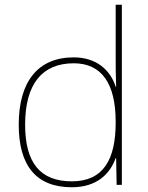

<svg xmlns="http://www.w3.org/2000/svg" viewBox="-20 -780 623 810"><path d="M283 10C388 10 444 -46 468 -113H470L472 0H494V-760H468V-543C468 -501 468 -459 470 -414H468C446 -484 387 -538 291 -538C141 -538 59 -437 59 -254C59 -83 131 10 283 10ZM283 -15C149 -15 86 -94 86 -254C86 -427 159 -513 291 -513C410 -513 468 -426 468 -266V-263C468 -107 416 -15 283 -15Z"/></svg>

Font: Noto Sans Canadian Aboriginal Thin
Style: Regular
Weight: 100
Designer: Monotype Design Team, Typotheque's Kevin King
Foundry: Monotype Imaging Inc.
Version: Version 2.004